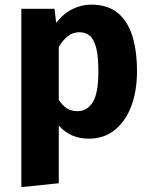

<svg xmlns="http://www.w3.org/2000/svg" viewBox="-20 -568 640 810"><path d="M364 -548.5Q433.5 -548.5 476 -514Q518.5 -479.5 538.2 -416.5Q558 -353.5 558 -267Q558 -185 534 -120.8Q510 -56.5 464.5 -19.8Q419 17 354 17Q276.5 17 228 -38.5V205L70 221.5V-531H210L217 -471.5Q249.5 -513 288 -530.8Q326.5 -548.5 364 -548.5ZM315 -432Q287.5 -432 266.5 -415.5Q245.5 -399 228 -370.5V-146.5Q244.5 -122 262.8 -110.5Q281 -99 306 -99Q348 -99 371.5 -137.2Q395 -175.5 395 -265Q395 -331 385.5 -367.2Q376 -403.5 358 -417.8Q340 -432 315 -432Z"/></svg>

Font: Fira Code Light
Style: Bold
Weight: 700
Monospace: yes
Version: Version 5.002